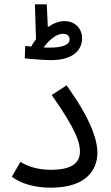

<svg xmlns="http://www.w3.org/2000/svg" viewBox="-20 -865 517 891"><path d="M217 -586C335 -586 361 -647 361 -687C361 -732 329 -767 279 -767C253 -767 226 -756 202 -739L197 -845H142L147 -683C139 -672 131 -661 125 -649C114 -650 105 -651 97 -652L95 -594C116 -592 181 -586 217 -586ZM271 -708C290 -708 303 -700 303 -682C303 -659 275 -644 210 -644C201 -644 192 -644 182 -645C199 -667 235 -708 271 -708ZM35 -45C76 -13 142 6 215 6C380 6 432 -76 432 -157C432 -221 395 -322 289 -469L220 -424C336 -260 351 -201 351 -162C351 -109 314 -77 215 -77C151 -77 102 -96 75 -114Z"/></svg>

Font: Noto Sans Arabic
Style: Regular
Weight: 400
Designer: Monotype Design Team, Nadine Chahine, Nizar Qandah and Khaled Hosny
Foundry: Monotype Imaging Inc.
Version: Version 2.012